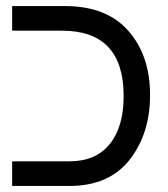

<svg xmlns="http://www.w3.org/2000/svg" viewBox="-20 -612 554 632"><path d="M209 0Q339 0 406.5 -86Q474 -172 474 -299Q474 -429 402.5 -510.5Q331 -592 194 -592H20V-511H184Q387 -511 387 -296Q387 -194 341 -137.5Q295 -81 209 -81H20V0Z"/></svg>

Font: Noto Sans Hebrew Extra Condensed
Style: Regular
Weight: 400
Width: 2
Designer: Monotype Design Team
Foundry: Monotype Imaging Inc.
Version: 1.000